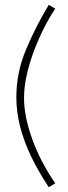

<svg xmlns="http://www.w3.org/2000/svg" viewBox="-20 -750 284 799"><path d="M48 -345Q48 -447 87.5 -542Q127 -637 183 -730L210 -714Q187 -680 164 -635Q141 -590 122 -540Q103 -490 91.5 -439Q80 -388 80 -342Q80 -266 114 -171.5Q148 -77 210 13L183 29Q141 -34 110.5 -97Q80 -160 64 -222Q48 -284 48 -345Z"/></svg>

Font: Raleway Thin ExtraLight
Style: Regular
Weight: 250
Version: Version 4.026